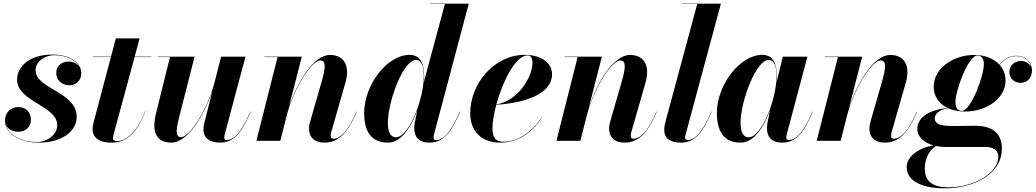

<svg xmlns="http://www.w3.org/2000/svg" viewBox="-20 -770 5664 1050"><path d="M399.5 -132C399.5 -267.5 174.5 -283.5 174.5 -386C174.5 -432 223 -468 276.5 -468C347.5 -468 396.5 -439 414.5 -402.5C403 -422 381 -433.5 354.5 -433.5C314.5 -433.5 287.5 -406 287.5 -371.5C287.5 -329 322.5 -303.5 359.5 -303.5C393 -303.5 424.5 -327 424.5 -370.5C424.5 -417.5 377 -471.5 264 -471.5C148.5 -471.5 73.5 -411 73.5 -334.5C73.5 -213.5 293 -192.5 293 -85.5C293 -32 235.5 7 182.5 7C101.5 7 25 -27.5 11.5 -91.5C20.5 -64 47.5 -49.5 79.5 -49.5C117 -49.5 149 -72.5 149 -115.5C149 -157.5 120 -184.5 80 -184.5C36 -184.5 7.5 -151.5 7.5 -111.5C7.5 -37 86.5 10 193 10C309.5 10 399.5 -45.5 399.5 -132Z M776.5 -163 775 -163.5C721 -30 661 1.5 619 1.5C605.5 1.5 598 -3.5 598 -13.5C598 -22.5 600.5 -31.5 602.5 -39L716 -458H808.5V-460H716.5L743.5 -560H613.5L587 -460H488.5V-458H586.5L497.5 -122.5C492 -102.5 486 -79 486 -63.5C486 -26.5 511.5 10 588.5 10C678.5 10 729 -47.5 776.5 -163Z M1044 -460H843.5V-458H909.5L831 -141C811.5 -53.5 831 10 917.5 10C1009.5 10 1098 -145 1142.5 -276L1097.5 -97.5C1094.5 -86.5 1092.5 -72 1092.5 -61.5C1092.5 -20.5 1120 10 1184.5 10C1261.5 10 1304 -49 1351 -159L1349 -159.5C1295 -31.5 1252 -4 1219 -4C1210.5 -4 1206.5 -9.5 1206.5 -17C1206.5 -21.5 1206.5 -27 1208.5 -33.5L1322.5 -460H1189L1153 -318C1108.5 -155.5 1013.5 -20 971 -20C935.5 -20 943 -63.5 963 -142Z M1498 -458 1382 0H1513L1551 -150C1596.5 -308.5 1689 -439.5 1731 -439.5C1765.5 -439.5 1760 -396 1737.5 -318L1678 -112C1674 -99.5 1670 -82.5 1670 -67.5C1670 -19.5 1699.5 10 1754 10C1827.5 10 1881 -38.5 1930.5 -159L1928.5 -159.5C1888 -60 1844.5 -11.5 1803 -11.5C1792 -11.5 1788.5 -17.5 1788.5 -28.5C1788.5 -33.5 1790 -41.5 1791.5 -47.5L1869.5 -319.5C1894 -404.5 1866 -469.5 1784.5 -469.5C1692 -469.5 1603.5 -314 1559.5 -183.5L1630.5 -460H1425.5V-458Z M2299.5 -350C2299.5 -414.5 2283 -470 2220 -470C2097 -470 1971.5 -305.5 1971.5 -152.5C1971.5 -52.5 2009.5 10 2101.5 10C2174.5 10 2229 -75.5 2262 -167.5L2248 -97.5C2246 -88 2245.5 -77 2245.5 -67C2245.5 -22 2270.5 10 2328 10C2407.5 10 2449 -49 2496 -159L2494 -159.5C2439.5 -31.5 2398.5 -3.5 2364.5 -3.5C2354 -3.5 2351 -11 2351 -18C2351 -22.5 2351.5 -27 2353 -33L2543.5 -750H2333V-748H2413L2297.5 -319.5C2299 -330.5 2299.5 -341 2299.5 -350ZM2297.5 -351.5C2297.5 -334.5 2296 -315.5 2293 -296L2291.5 -287C2272 -166.5 2205 -19 2145 -19C2117 -19 2101 -46.5 2101 -98C2101 -215 2185.5 -442 2254 -442C2287 -442 2297.5 -404 2297.5 -351.5Z M2673 -67C2673 -101.5 2681 -148 2694 -197C2877.5 -209 2999 -268 2999 -363C2999 -423 2944 -470 2849.5 -470C2684 -470 2551.5 -314.5 2551.5 -150C2551.5 -60 2606 10 2714.5 10C2826 10 2899 -58.5 2945.5 -129.5L2944 -130C2886.5 -44.5 2810 5 2733.5 5C2697 5 2673 -11 2673 -67ZM2865 -467C2886 -467 2892 -447.5 2892 -427C2892 -346.5 2809.5 -216 2694.5 -199C2729 -325 2799 -467 2865 -467Z M3139 -458 3023 0H3154L3192 -150C3237.5 -308.5 3330 -439.5 3372 -439.5C3406.5 -439.5 3401 -396 3378.5 -318L3319 -112C3315 -99.5 3311 -82.5 3311 -67.5C3311 -19.5 3340.5 10 3395 10C3468.5 10 3522 -38.5 3571.5 -159L3569.5 -159.5C3529 -60 3485.5 -11.5 3444 -11.5C3433 -11.5 3429.5 -17.5 3429.5 -28.5C3429.5 -33.5 3431 -41.5 3432.5 -47.5L3510.5 -319.5C3535 -404.5 3507 -469.5 3425.5 -469.5C3333 -469.5 3244.5 -314 3200.5 -183.5L3271.5 -460H3066.5V-458Z M3872 -159 3870 -159.5C3816 -31.5 3773 -4 3740.5 -4C3731 -4 3727 -9.5 3727 -17.5C3727 -22 3727.5 -27 3729 -33L3922.5 -750H3710V-748H3793L3620 -107.5C3617.5 -97.5 3612.5 -79.5 3612.5 -60C3612.5 -17.5 3639.5 10 3704 10C3783 10 3825 -49 3872 -159Z M4228.5 -350C4228.5 -412.5 4213 -470 4149 -470C4026 -470 3900.5 -305.5 3900.5 -152.5C3900.5 -52.5 3938 10 4030 10C4104 10 4158.5 -77 4191.5 -169.5L4191 -168L4177 -97.5C4175.5 -90.5 4174.5 -81 4174.5 -67C4174.5 -22 4199.5 10 4257 10C4336 10 4378 -49 4425 -159L4423 -159.5C4369 -31.5 4326 -4 4293.5 -4C4284 -4 4280 -9.5 4280 -17.5C4280 -22 4280.5 -27 4282 -33L4395.5 -460H4261L4226.5 -319.5C4228 -330.5 4228.5 -341 4228.5 -350ZM4226.5 -351.5C4226.5 -228.5 4145.5 -19 4074 -19C4046 -19 4030 -46 4030 -98C4030 -215.5 4114.5 -442 4183 -442C4216 -442 4226.5 -404.5 4226.5 -351.5Z M4562.5 -458 4446.5 0H4577.5L4615.5 -150C4661 -308.5 4753.5 -439.5 4795.5 -439.5C4830 -439.5 4824.5 -396 4802 -318L4742.5 -112C4738.5 -99.5 4734.5 -82.5 4734.5 -67.5C4734.5 -19.5 4764 10 4818.5 10C4892 10 4945.5 -38.5 4995 -159L4993 -159.5C4952.5 -60 4909 -11.5 4867.5 -11.5C4856.5 -11.5 4853 -17.5 4853 -28.5C4853 -33.5 4854.5 -41.5 4856 -47.5L4934 -319.5C4958.5 -404.5 4930.5 -469.5 4849 -469.5C4756.5 -469.5 4668 -314 4624 -183.5L4695 -460H4490V-458Z M5257.5 -160C5376.5 -160 5479 -233 5479 -328.5C5479 -362.5 5467.5 -392 5447 -415C5473.5 -448 5502.5 -463 5540 -463C5581.5 -463 5613.5 -437.5 5620 -399.5C5613 -423 5588 -436.5 5563.5 -436.5C5529.5 -436.5 5500 -412.5 5500 -376.5C5500 -341 5527.5 -317 5560 -317C5600 -317 5623.5 -347 5623.5 -384.5C5623.5 -432.5 5586.5 -465 5540 -465C5502 -465 5471.5 -449 5445.5 -416.5C5415 -450 5365.5 -469.5 5307.5 -469.5C5188.5 -469.5 5086 -392 5086 -296.5C5086 -242.5 5115.5 -202 5162.5 -179.5C5074 -172 4996.5 -132.5 4996.5 -66.5C4996.5 -22 5032 10.5 5085.5 25.5C5011 35 4938.5 84 4938.5 143C4938.5 215.5 5012.5 260 5148.5 260C5295.5 260 5459 188 5459 42C5459 -46.5 5399 -82 5316.5 -82C5288 -82 5220.5 -81 5185.5 -81C5133.5 -81 5092 -88 5092 -123C5092 -145.5 5115 -171 5166 -178C5192 -166.5 5223 -160 5257.5 -160ZM5240 -163.5C5215.5 -163.5 5205 -184.5 5205 -211C5205 -277.5 5276 -466.5 5325 -466.5C5350.5 -466.5 5360.5 -446 5360.5 -419.5C5360.5 -353 5289 -163.5 5240 -163.5ZM5037.5 152C5037.5 94 5066.5 45 5099.5 28.5C5117 32 5135.5 34 5155 34H5370C5417 34 5439.5 54 5439.5 88C5439.5 173 5310.5 254.5 5166.5 254.5C5080.5 254.5 5037.5 222.5 5037.5 152Z"/></svg>

Font: Bodoni* 96pt
Style: Bold Italic
Weight: 700
Italic angle: -13°
Version: Version 2.3